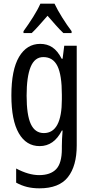

<svg xmlns="http://www.w3.org/2000/svg" viewBox="-20 -786 502 1046"><path d="M199 -547Q237 -547 265.5 -528Q294 -509 316 -466H321L330 -537H398V6Q398 118 350 179Q302 240 195 240Q158 240 127.5 232.5Q97 225 68 209V132Q136 168 193 168Q255 168 286 135.5Q317 103 317 25V9Q317 -8 318 -29.5Q319 -51 321 -75H317Q274 10 196 10Q123 10 82.5 -60Q42 -130 42 -266Q42 -406 84 -476.5Q126 -547 199 -547ZM216 -475Q169 -475 147 -421.5Q125 -368 125 -265Q125 -159 148 -110Q171 -61 219 -61Q317 -61 317 -245V-270Q317 -377 293 -426Q269 -475 216 -475ZM277 -766Q293 -732 319 -690.5Q345 -649 370 -616V-606H325Q304 -626 283 -650Q262 -674 239 -700Q216 -674 193.5 -648.5Q171 -623 153 -606H108V-616Q135 -653 160.5 -693.5Q186 -734 200 -766Z"/></svg>

Font: Noto Sans ExtraCondensed
Style: Regular
Weight: 400
Width: 2
Designer: Monotype Design Team
Foundry: Monotype Imaging Inc.
Version: Version 2.013; ttfautohint (v1.8.4.7-5d5b)